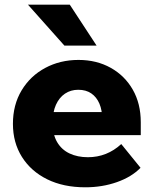

<svg xmlns="http://www.w3.org/2000/svg" viewBox="-20 -781 656 817"><path d="M496 -168 578 -67Q540 -28 477.5 -6Q415 16 343 16Q250 16 181 -18Q112 -52 73.5 -113Q35 -174 35 -254Q35 -335 72 -396.5Q109 -458 172.5 -492Q236 -526 314 -526Q391 -526 451 -492.5Q511 -459 545 -399.5Q579 -340 579 -261V-255H415V-273Q415 -312 403 -340Q391 -368 368.5 -383.5Q346 -399 313 -399Q281 -399 256.5 -382.5Q232 -366 218 -335Q204 -304 204 -258Q204 -209 223 -176.5Q242 -144 276 -128Q310 -112 354 -112Q435 -112 496 -168ZM579 -206H136V-304H562L579 -260ZM254 -587 99 -761H277L391 -587Z"/></svg>

Font: Wix Madefor Display ExtraBold
Style: Regular
Weight: 800
Designer: Dalton Maag Ltd
Foundry: Dalton Maag Ltd
Version: Version 3.100